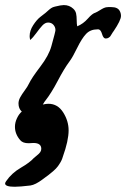

<svg xmlns="http://www.w3.org/2000/svg" viewBox="-47 -461 487 741"><path d="M139.6 -60.5Q175.8 -60.5 196.8 -27.3Q217.8 5.9 217.8 42Q217.8 82 195.3 144.5Q193.4 151.4 190.4 157.7Q187.5 164.1 183.6 169.9Q179.7 175.8 176.8 180.2Q173.8 184.6 168.9 189.5Q164.1 194.3 160.2 197.8Q156.2 201.2 149.9 206.5Q143.6 211.9 140.1 214.4Q136.7 216.8 128.9 222.7Q121.1 228.5 117.2 231.4Q89.8 252 70.3 254.9Q29.3 259.8 9.8 259.8Q-27.3 259.8 -27.3 247.1Q-27.3 244.1 -23.4 238.3Q-2 207 33.2 186.5Q68.4 166 83 149.4Q86.9 145.5 95.7 138.7Q104.5 131.8 108.4 126Q112.3 120.1 112.3 113.3Q112.3 90.8 82 90.8Q79.1 90.8 72.8 91.3Q66.4 91.8 63.5 91.8Q41 91.8 31.2 80.1Q10.7 56.6 10.7 28.3Q10.7 11.7 18.6 -4.9Q26.4 -21.5 37.1 -30.3Q24.4 -42 24.4 -61.5Q24.4 -73.2 30.8 -85Q37.1 -96.7 48.3 -111.8Q59.6 -127 64.5 -137.7Q75.2 -160.2 108.4 -203.6Q141.6 -247.1 151.4 -283.2Q167 -338.9 167 -344.7Q167 -356.4 159.2 -365.2Q151.4 -374 138.7 -374Q127 -374 116.2 -362.3Q105.5 -350.6 92.8 -333Q80.1 -315.4 69.3 -306.6Q67.4 -316.4 67.4 -321.3Q67.4 -342.8 81.1 -363.8Q94.7 -384.8 108.4 -395.5L122.1 -406.2Q127.9 -410.2 135.7 -417.5Q143.6 -424.8 149.9 -429.2Q156.2 -433.6 165 -435.5Q188.5 -441.4 199.2 -441.4Q220.7 -441.4 235.4 -427.7Q244.1 -419.9 246.6 -409.2Q249 -398.4 249 -383.3Q249 -368.2 251 -359.4Q274.4 -369.1 292 -389.2Q309.6 -409.2 321.3 -412.1Q328.1 -415 337.4 -420.9Q346.7 -426.8 354 -430.2Q361.3 -433.6 370.1 -433.6H382.8Q407.2 -433.6 415 -418.9Q419.9 -410.2 419.9 -399.4Q419.9 -382.8 391.6 -340.8Q389.6 -338.9 385.3 -331.5Q380.9 -324.2 378.9 -321.3Q377 -318.4 372.1 -315.4Q367.2 -312.5 362.3 -312.5H359.4Q351.6 -313.5 346.7 -330.1Q341.8 -346.7 333 -347.7H329.1Q301.8 -347.7 285.2 -330.1Q268.6 -312.5 251 -276.4Q233.4 -240.2 221.7 -224.6Q201.2 -197.3 175.8 -148.9Q150.4 -100.6 127.9 -72.3Q126 -70.3 124.5 -67.9Q123 -65.4 121.6 -63Q120.1 -60.5 118.2 -57.6Q130.9 -60.5 139.6 -60.5Z"/></svg>

Font: Essays1743
Style: Italic
Weight: 500
Italic angle: -10°
Designer: Based on the typeface in a 1743 English translation of the essays of Montaigne.  PostScript/TrueType font designed by Jo
Version: Version 002.100